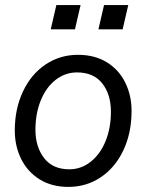

<svg xmlns="http://www.w3.org/2000/svg" viewBox="-20 -724 574 753"><path d="M274 -609H179L201 -704H296ZM461 -609H366L388 -704H483ZM38 -212Q38 -297 70 -365Q102 -433 158.5 -471Q215 -509 286 -509Q351 -509 398.5 -480Q446 -451 471 -400.5Q496 -350 496 -289Q496 -203 464 -135Q432 -67 375.5 -29Q319 9 248 9Q183 9 135.5 -20.5Q88 -50 63 -100.5Q38 -151 38 -212ZM415 -286Q415 -354 381 -397Q347 -440 282 -440Q236 -440 198.5 -411Q161 -382 140 -330.5Q119 -279 119 -215Q119 -148 153 -104Q187 -60 252 -60Q298 -60 335.5 -89.5Q373 -119 394 -170.5Q415 -222 415 -286Z"/></svg>

Font: CBA Beacon Sans
Style: Italic
Weight: 400
Italic angle: -13°
Designer: Wei Huang
Foundry: Wei Huang
Version: Version 1.002